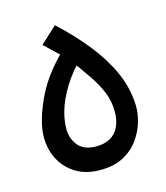

<svg xmlns="http://www.w3.org/2000/svg" viewBox="-79 -530 515 595"><g transform="rotate(-15 178.5 -232.0)"><path d="M172 3Q126 3 94 -16.5Q62 -36 45 -68.5Q28 -101 28 -140Q28 -191 63 -264.5Q98 -338 181 -411L160 -359L98 -418L151 -467Q203 -419 242 -370Q281 -321 304 -270Q327 -219 329 -163Q330 -139 322 -110.5Q314 -82 295.5 -56Q277 -30 246.5 -13.5Q216 3 172 3ZM178 -71Q204 -71 222.5 -81Q241 -91 251 -111.5Q261 -132 261 -161Q261 -195 248.5 -224.5Q236 -254 216.5 -282.5Q197 -311 175 -341L223 -368Q184 -334 157 -296Q130 -258 116 -220Q102 -182 102 -147Q102 -116 120.5 -93.5Q139 -71 178 -71Z"/></g></svg>

Font: Noto Sans Arabic ExtraCondensed
Style: Regular
Weight: 400
Width: 2
Designer: Monotype Design Team, Nadine Chahine, Nizar Qandah and Khaled Hosny
Foundry: Monotype Imaging Inc.
Version: Version 2.012